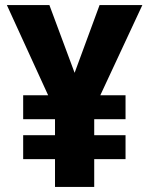

<svg xmlns="http://www.w3.org/2000/svg" viewBox="-20 -734 586 754"><path d="M273 -448 371 -714H539L374 -360H473V-266H350V-203H473V-109H350V0H196V-109H71V-203H196V-266H71V-360H169L7 -714H174Z"/></svg>

Font: Noto Sans Khmer UI SemiCondensed ExtraBold
Style: Regular
Weight: 800
Width: 4
Designer: Danh Hong and the Monotype Design Team
Foundry: Monotype Imaging Inc.
Version: Version 2.002; ttfautohint (v1.8.4.7-5d5b)